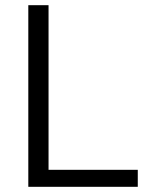

<svg xmlns="http://www.w3.org/2000/svg" viewBox="-20 -720 581 740"><path d="M89.1 0V-700H167.1V-65.5H511V0Z"/></svg>

Font: Envelope Sans Variable
Style: Regular
Weight: 500
Designer: Andreas Rasmussen / Norman Anderson
Foundry: mail.de GmbH
Version: Version 1.150